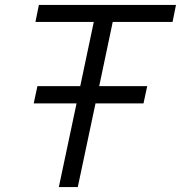

<svg xmlns="http://www.w3.org/2000/svg" viewBox="-20 -760 735 780"><path d="M219 0 291 -340H117L132 -410H306L361 -671H124L138 -740H695L681 -671H438L383 -410H578L563 -340H368L296 0Z"/></svg>

Font: Be Vietnam Pro Light
Style: Italic
Weight: 300
Italic angle: -12°
Designer: Lam Bao, Tony Le, Vietanh Nguyen
Foundry: Yellow Type Foundry
Version: Version 1.002; ttfautohint (v1.8.3)